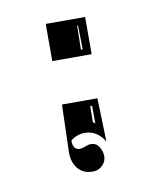

<svg xmlns="http://www.w3.org/2000/svg" viewBox="-51 -517 345 422"><g transform="rotate(-10 122.0 -306.0)"><path d="M78.1 -391.6V-474.6H166V-391.6ZM79.3 -187.3 82.5 -293.9H161.6L164.6 -196.5Q158.2 -208.7 146.6 -216.3Q135 -223.9 121.1 -223.9Q103 -223.9 89.1 -212.2Q89.1 -191.4 104.2 -191.2Q109.4 -191.2 117.1 -194.2Q124.8 -197.3 129.9 -197.3Q141.4 -197.3 147.8 -187.3Q154.3 -177.2 154.3 -166.3Q154.3 -154.1 145.4 -145.5Q136.5 -137 124 -137Q103 -137 91.2 -150.9Q79.3 -164.8 79.3 -187.3ZM142.6 -244.1 147.5 -240.2 147.2 -279.8H143.1ZM144.5 -405.3H148.4L147.5 -459H145.5Z"/></g></svg>

Font: AgreloyInT3
Style: Medium
Weight: 400
Designer: gluk
Foundry: gluk
Version: Version 0.27